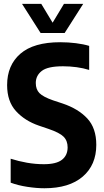

<svg xmlns="http://www.w3.org/2000/svg" viewBox="-20 -969 538 998"><path d="M211 9.5Q170 9.5 122.2 2.2Q74.5 -5 35.5 -19.5V-144Q76 -131 120.2 -123.2Q164.5 -115.5 208 -115.5Q272.5 -115.5 302 -138.5Q331.5 -161.5 331.5 -203Q331.5 -237.5 310.5 -258.5Q289.5 -279.5 232 -299L182 -316Q109 -341 63 -391.5Q17 -442 17 -526.5Q17 -630 86 -689.8Q155 -749.5 293 -749.5Q335 -749.5 374.5 -744.5Q414 -739.5 443.5 -730.5V-605.5Q413 -615 377.8 -619.8Q342.5 -624.5 307.5 -624.5Q228 -624.5 197 -600.2Q166 -576 166 -537.5Q166 -504.5 185 -485Q204 -465.5 255.5 -447.5L305.5 -431Q387 -403.5 433.8 -353.2Q480.5 -303 480.5 -216Q480.5 -111.5 410 -51Q339.5 9.5 211 9.5ZM191 -797.5 94.5 -949H194.5L253.5 -851L312.5 -949H412.5L316 -797.5Z"/></svg>

Font: Encode Sans Condensed Condensed
Style: Bold
Weight: 700
Width: 3
Designer: Multiple Designers
Foundry: Impallari Type
Version: Version 3.000; ttfautohint (v1.8.3) -l 8 -r 50 -G 200 -x 14 